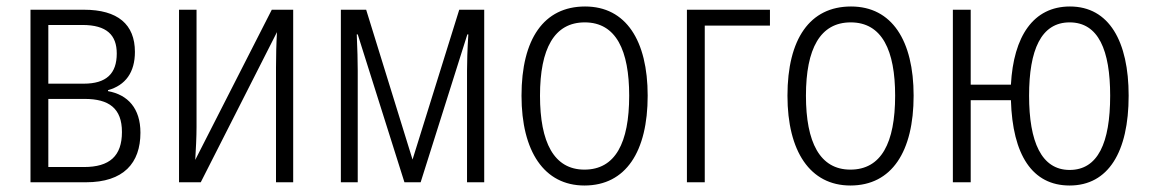

<svg xmlns="http://www.w3.org/2000/svg" viewBox="-20 -562 3548 592"><path d="M396 -402C396 -487 343 -532 239 -532H74V0H245C361 0 413 -59 413 -153C413 -228 374 -270 313 -281V-284C367 -299 396 -339 396 -402ZM340 -397C340 -335 308 -304 238 -304H129V-485H234C309 -485 340 -454 340 -397ZM356 -155C356 -81 318 -47 239 -47H129V-257H241C316 -257 356 -228 356 -155Z M586 -532H532V0H599L834 -463C832 -430 831 -388 831 -354V0H884V-532H818L582 -69C584 -102 586 -140 586 -171Z M1473 -532H1396L1252 -70L1109 -532H1031V0H1083V-344C1083 -372 1082 -413 1080 -456H1083L1227 0H1277L1421 -456H1424C1421 -407 1420 -371 1420 -344V0H1473Z M1977 -267C1977 -437 1910 -542 1784 -542C1657 -542 1588 -442 1588 -267C1588 -95 1658 10 1782 10C1910 10 1977 -95 1977 -267ZM1645 -267C1645 -412 1689 -493 1783 -493C1880 -493 1920 -406 1920 -267C1920 -121 1877 -39 1782 -39C1688 -39 1645 -123 1645 -267Z M2354 -532H2098V0H2153V-483H2354Z M2797 -267C2797 -437 2730 -542 2604 -542C2477 -542 2408 -442 2408 -267C2408 -95 2478 10 2602 10C2730 10 2797 -95 2797 -267ZM2465 -267C2465 -412 2509 -493 2603 -493C2700 -493 2740 -406 2740 -267C2740 -121 2697 -39 2602 -39C2508 -39 2465 -123 2465 -267Z M3460 -267C3460 -434 3400 -542 3279 -542C3166 -542 3105 -450 3097 -301H2973V-532H2918V0H2973V-253H3097C3102 -84 3163 10 3278 10C3397 10 3460 -93 3460 -267ZM3153 -267C3153 -408 3190 -493 3278 -493C3367 -493 3403 -407 3403 -267C3403 -121 3365 -38 3278 -38C3191 -38 3153 -125 3153 -267Z"/></svg>

Font: Noto Sans Display SemiCondensed Light
Style: Regular
Weight: 300
Width: 4
Designer: Monotype Design Team
Foundry: Monotype Imaging Inc.
Version: Version 1.900